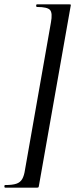

<svg xmlns="http://www.w3.org/2000/svg" viewBox="-49 -745 345 882"><path d="M270 -725Q275 -725 276 -723.5Q277 -722 275 -714L130 107Q129 114 127.5 115.5Q126 117 121 117Q83 117 41.5 117Q0 117 -25 117Q-29 117 -29 111Q-29 105 -25 105Q8 105 26 99Q44 93 53 77.5Q62 62 66 34L185 -642Q193 -685 181 -699Q169 -713 121 -713Q117 -713 117 -719Q117 -725 121 -725Q146 -725 189 -725Q232 -725 270 -725Z"/></svg>

Font: Cormorant SemiBold
Style: Italic
Weight: 600
Italic angle: -10°
Designer: Christian Thalmann (Catharsis Fonts)
Foundry: Catharsis Fonts
Version: Version 4.000